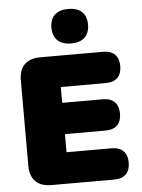

<svg xmlns="http://www.w3.org/2000/svg" viewBox="-60 -956 744 1003"><g transform="rotate(-5 312.0 -454.5)"><path d="M168 0H498C552 0 581 -29 581 -82C581 -135 552 -164 498 -164H262V-259H475C529 -259 558 -288 558 -341C558 -394 529 -423 475 -423H262V-506H498C552 -506 581 -535 581 -588C581 -641 552 -670 498 -670H168C96 -670 57 -631 57 -559V-111C57 -39 96 0 168 0ZM336 -728C398 -728 432 -760 432 -819C432 -877 398 -909 336 -909C274 -909 240 -877 240 -819C240 -761 274 -728 336 -728Z"/></g></svg>

Font: SN Pro Black
Style: Regular
Weight: 900
Designer: Tobias Whetton
Foundry: Supernotes
Version: Version 1.001;Glyphs 3.2 (3249)